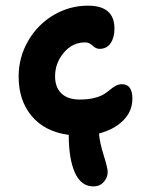

<svg xmlns="http://www.w3.org/2000/svg" viewBox="-20 -499 517 679"><path d="M310.1 160.2Q266.6 160.2 244.9 111.6Q223.1 63 223.1 -22Q138.7 -33.2 92.3 -88.4Q45.9 -143.6 45.9 -228Q45.9 -296.4 79.6 -354.5Q113.3 -412.6 169.7 -445.8Q226.1 -479 291 -479Q384.8 -479 384.8 -397.9Q384.8 -366.2 371.1 -346.2Q357.4 -326.2 332 -326.2Q319.3 -326.2 307.4 -337.6Q295.4 -349.1 280.8 -349.1Q236.3 -349.1 205.6 -312.7Q174.8 -276.4 174.8 -229Q174.8 -189.9 197.3 -168.5Q219.7 -147 262.2 -147Q291.5 -147 313.5 -152.6Q335.4 -158.2 347.7 -166Q359.9 -173.8 369.4 -181.9Q378.9 -189.9 389.2 -195.6Q399.4 -201.2 411.1 -201.2Q448.2 -201.2 448.2 -149.9Q448.2 -105.5 416 -73.2Q383.8 -41 330.1 -26.9Q332.5 4.9 346.7 50Q360.8 95.2 360.8 108.9Q360.8 128.9 346.9 144.5Q333 160.2 310.1 160.2Z"/></svg>

Font: Shantell Sans Irregular
Style: Regular
Weight: 600
Designer: Stephen Nixon, Anya Danilova, Shantell Martin
Foundry: Arrow Type
Version: Version 1.006;[9816181b4]